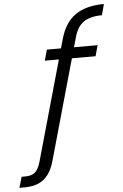

<svg xmlns="http://www.w3.org/2000/svg" viewBox="-179 -806 660 1029"><g transform="rotate(-5 151.5 -292.0)"><path d="M-117 179 -100 121H-79Q-47 121 -28.5 106Q-10 91 2 50L185 -599Q210 -685 268 -724Q326 -763 420 -763L404 -704Q342 -704 306 -679.5Q270 -655 255 -599L72 50Q60 94 38.5 123Q17 152 -14.5 165.5Q-46 179 -91 179ZM78 -488 94 -546H367L351 -488Z"/></g></svg>

Font: DM Sans Light
Style: Italic
Weight: 300
Italic angle: -10°
Designer: Colophon Foundry, Jonny Pinhorn
Foundry: Colophon Foundry
Version: Version 4.004;gftools[0.9.30]